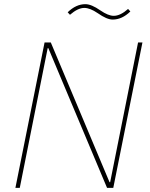

<svg xmlns="http://www.w3.org/2000/svg" viewBox="-20 -902 720 922"><path d="M521 -808Q493 -808 449 -839Q412 -864 385 -864Q354 -864 316 -831L305 -843Q345 -882 390 -882Q419 -882 462 -852Q500 -826 526 -826Q558 -826 595 -859L606 -847Q566 -808 521 -808ZM494 0 212 -671H209L75 0H54L194 -698H224L506 -27H509L643 -698H664L524 0Z"/></svg>

Font: IBM Plex Sans Thin
Style: Italic
Weight: 100
Italic angle: -11.31°
Designer: Mike Abbink, Paul van der Laan, Pieter van Rosmalen
Foundry: Bold Monday
Version: Version 3.0